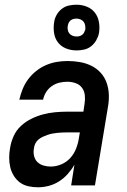

<svg xmlns="http://www.w3.org/2000/svg" viewBox="-20 -787 540 815"><path d="M141 8Q120 8 100 3.5Q80 -1 64.5 -12.5Q49 -24 38.5 -41Q28 -58 23.5 -77.5Q19 -97 19 -118Q19 -139 23 -160Q27 -185 38 -209.5Q49 -234 69 -252.5Q89 -271 113.5 -283Q138 -295 163 -301.5Q188 -308 213.5 -310.5Q239 -313 265 -313H334L339 -347Q342 -365 340 -383Q338 -401 328 -414.5Q318 -428 301 -434Q284 -440 266 -440Q249 -440 232 -436Q215 -432 200 -421.5Q185 -411 175.5 -395.5Q166 -380 163 -364H62Q67 -386 76 -408.5Q85 -431 99.5 -450.5Q114 -470 133.5 -485.5Q153 -501 175 -510.5Q197 -520 220 -524Q243 -528 266 -528Q293 -528 319 -523.5Q345 -519 367.5 -508Q390 -497 407 -478.5Q424 -460 432.5 -436Q441 -412 442 -385.5Q443 -359 438 -332L383 0H282L296 -88Q284 -67 267.5 -48.5Q251 -30 230.5 -17Q210 -4 187 2Q164 8 141 8ZM195 -80Q218 -80 240.5 -89.5Q263 -99 279 -117Q295 -135 303.5 -157.5Q312 -180 315 -202L319 -225H265Q254 -225 244 -224.5Q234 -224 223.5 -223Q213 -222 202.5 -220Q192 -218 182 -214.5Q172 -211 162 -206.5Q152 -202 143.5 -195Q135 -188 130 -178Q125 -168 124 -157Q121 -141 124.5 -125.5Q128 -110 138.5 -99.5Q149 -89 164 -84.5Q179 -80 195 -80ZM305 -573Q281 -573 260 -581.5Q239 -590 226 -607Q213 -624 209.5 -647Q206 -670 210 -694Q212 -709 220.5 -724Q229 -739 242.5 -749.5Q256 -760 272.5 -763.5Q289 -767 305 -767Q328 -767 349 -758.5Q370 -750 383 -733Q396 -716 400 -693Q404 -670 400 -646Q397 -631 388.5 -616Q380 -601 366.5 -590.5Q353 -580 337 -576.5Q321 -573 305 -573ZM305 -632Q311 -632 317 -633.5Q323 -635 328.5 -639Q334 -643 337 -649Q340 -655 342 -661Q343 -670 341.5 -679Q340 -688 335 -694.5Q330 -701 322 -704.5Q314 -708 305 -708Q298 -708 292 -706.5Q286 -705 280.5 -701Q275 -697 272 -691Q269 -685 268 -679Q266 -670 267.5 -661Q269 -652 274 -645.5Q279 -639 287.5 -635.5Q296 -632 305 -632Z"/></svg>

Font: Iosevka SS04 Semibold Oblique
Style: Regular
Weight: 600
Italic angle: -9°
Monospace: yes
Designer: Belleve Invis
Foundry: Belleve Invis
Version: Version 19.0.0; ttfautohint (v1.8.4)